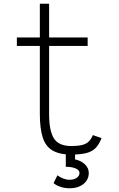

<svg xmlns="http://www.w3.org/2000/svg" viewBox="-20 -820 640 1036"><path d="M365 14Q301 14 263.5 -8Q226 -30 210.5 -78.5Q195 -127 195 -204V-572H71V-618H195V-800H245V-618H453V-572H245V-204Q245 -114 271 -73Q297 -32 365 -32Q400 -32 422.5 -37.5Q445 -43 458.5 -56Q472 -69 481 -91L528 -75Q515 -41 496 -21.5Q477 -2 445.5 6Q414 14 365 14ZM354 196Q331 196 307.5 188.5Q284 181 269 168L290 126Q303 136 320.5 143Q338 150 354 150Q379 150 394 139.5Q409 129 409 113Q409 98 388.5 89Q368 80 335 80V-5H385V40Q418 47 438.5 67Q459 87 459 113Q459 150 430 173Q401 196 354 196Z"/></svg>

Font: Victor Mono Thin
Style: Regular
Weight: 100
Monospace: yes
Designer: Rune Bjørnerås
Version: Version 1.561;gftools[0.9.30]